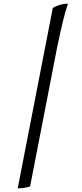

<svg xmlns="http://www.w3.org/2000/svg" viewBox="-20 -820 442 1040"><path d="M76 200 266 -777Q278 -785 300.5 -792.5Q323 -800 348 -800Q334 -759 320 -701Q306 -643 288 -556L143 190Q135 193 117 196.5Q99 200 76 200Z"/></svg>

Font: Texturina 12pt
Style: Italic
Weight: 400
Italic angle: -11°
Designer: Guillermo Torres Carreño
Foundry: Omnibus-Type
Version: Version 1.002